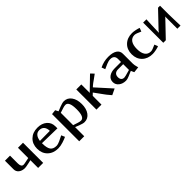

<svg xmlns="http://www.w3.org/2000/svg" viewBox="281 -1734 3143 3143"><g transform="rotate(-45 1853.0 -162.5)"><path d="M350.1 -229V-466.8H466.8V0H350.1V-179.2L296.9 -167Q221.7 -149.9 194.8 -149.9Q129.4 -151.4 89.6 -183.6Q49.8 -215.8 49.8 -268.1V-467.8H167V-286.1Q167 -208 217.8 -205.1Q237.3 -205.1 276.9 -213.9Z M684.1 -292 915 -293.9Q913.6 -357.4 884 -391.1Q854.5 -424.8 800.8 -424.8Q752 -424.8 722.2 -390.9Q692.4 -356.9 684.1 -292ZM680.7 -242.2V-237.8Q680.7 -133.3 712.2 -87.6Q743.7 -42 818.8 -42Q835.9 -42 860.1 -49.1Q884.3 -56.2 901.9 -64.9L994.6 -110.8L1021 -48.8Q985.4 -31.2 924.1 -11.7Q862.8 7.8 811 7.8Q698.2 7.8 629.2 -58.8Q560.1 -125.5 560.1 -234.9Q560.1 -342.8 627.9 -408.9Q695.8 -475.1 806.6 -475.1Q907.7 -475.1 969.7 -422.1Q1031.7 -369.1 1031.7 -282.2V-234.9Z M1134.3 -461.9 1215.3 -471.2 1242.2 -418.9 1320.3 -450.2Q1383.8 -475.1 1419.4 -475.1Q1499 -475.1 1547.6 -408.4Q1596.2 -341.8 1596.2 -232.9Q1596.2 -124.5 1547.6 -58.3Q1499 7.8 1419.4 7.8Q1383.8 7.8 1320.3 -17.1L1250.5 -44.9V167H1134.3ZM1250.5 -376V-89.8L1336.4 -62Q1370.6 -50.8 1395.5 -50.8Q1475.6 -50.8 1475.6 -232.9Q1475.6 -415 1395.5 -415Q1370.6 -415 1336.4 -403.8Z M1816.4 0H1700.2V-466.8H1816.4V-272L2043.5 -492.2L2096.2 -438L2088.4 -430.2Q2077.6 -419.4 2020.8 -380.9Q1963.9 -342.3 1933.1 -314.9L1916.5 -298.8L2155.3 -34.2L2050.3 16.1L1989.3 -57.1Q1984.9 -62 1959.5 -97.2Q1934.1 -132.3 1901.1 -177.7Q1868.2 -223.1 1855.5 -240.2L1816.4 -202.1Z M2446.3 -475.1Q2546.9 -475.1 2600.1 -440.4Q2653.3 -405.8 2653.3 -339.8V-112.8Q2653.3 -76.7 2668.5 -24.9L2674.3 -6.8L2571.3 4.9L2546.4 -50.8L2459 -13.2Q2410.6 7.8 2379.4 7.8Q2304.2 7.8 2255.6 -31Q2207 -69.8 2207 -129.9Q2207 -193.8 2257.6 -230.5Q2308.1 -267.1 2388.2 -267.1H2536.1V-336.9Q2536.1 -379.9 2512.9 -402.3Q2489.7 -424.8 2446.3 -424.8Q2401.9 -424.8 2357.4 -404.8L2270 -366.2L2247.1 -428.2Q2340.8 -475.1 2446.3 -475.1ZM2536.1 -83V-216.8H2417Q2372.1 -216.8 2347.7 -193.6Q2323.2 -170.4 2323.2 -127Q2323.2 -88.9 2341.6 -68.4Q2359.9 -47.9 2394 -47.9Q2406.7 -47.9 2431.2 -54.2Z M3147 -444.8 3123 -383.8 3054.7 -413.1Q3044.9 -417.5 3029.1 -421.1Q3013.2 -424.8 3004.9 -424.8Q2939.5 -424.8 2904.5 -375.5Q2869.6 -326.2 2869.6 -232.9Q2869.6 -140.1 2904.5 -91.1Q2939.5 -42 3004.9 -42Q3029.3 -42 3054.7 -53.2L3123 -82L3147 -22Q3126 -11.7 3078.6 -2Q3031.2 7.8 2997.1 7.8Q2885.3 7.8 2816.7 -58.3Q2748 -124.5 2748 -232.9Q2748 -341.8 2816.7 -408.4Q2885.3 -475.1 2997.1 -475.1Q3030.8 -475.1 3078.4 -465.1Q3126 -455.1 3147 -444.8Z M3247.6 0V-466.8H3323.7Q3323.7 -447.3 3318.6 -352.1Q3313.5 -256.8 3313.5 -210V-166H3314.5L3330.6 -191.9L3592.8 -466.8H3638.7V-271Q3638.7 -207 3642.6 -106.7Q3646.5 -6.3 3646.5 0H3572.8V-282.2H3571.8L3560.5 -266.1L3305.7 0Z"/></g></svg>

Font: Resagokr
Style: Bold
Weight: 600
Designer: gluk
Foundry: gluk
Version: Version 0.95